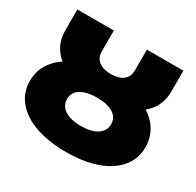

<svg xmlns="http://www.w3.org/2000/svg" viewBox="-153 -873 1080 1057"><g transform="rotate(30 387.0 -344.5)"><path d="M387 11Q276 11 193.5 -18Q111 -47 65.5 -101.5Q20 -156 20 -230Q20 -304 66 -360Q89 -389 123 -411Q105 -425 91 -443Q50 -494 50 -567V-700H282V-568Q282 -527 310 -505.5Q338 -484 387 -484Q436 -484 464 -505.5Q492 -527 492 -568V-700H724V-567Q724 -494 683 -443Q669 -425 651 -411Q685 -389 709 -360Q754 -304 754 -230Q754 -156 708.5 -101.5Q663 -47 581 -18Q499 11 387 11ZM387 -154Q453 -154 490 -178.5Q527 -203 527 -246Q527 -288 490 -311Q453 -334 387 -334Q343 -334 311.5 -323.5Q280 -313 263.5 -293.5Q247 -274 247 -246Q247 -217 263.5 -196.5Q280 -176 311.5 -165Q343 -154 387 -154Z"/></g></svg>

Font: Montserrat Thin Black
Style: Regular
Weight: 900
Version: Version 9.000